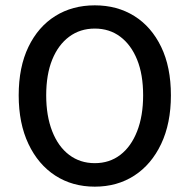

<svg xmlns="http://www.w3.org/2000/svg" viewBox="-20 -687 709 719"><path d="M335 12Q251 12 187 -29.5Q123 -71 86.5 -148Q50 -225 50 -330Q50 -436 86.5 -511.5Q123 -587 187 -627Q251 -667 335 -667Q419 -667 483 -627Q547 -587 583.5 -511.5Q620 -436 620 -330Q620 -225 583.5 -148Q547 -71 483 -29.5Q419 12 335 12ZM335 -76Q390 -76 430.5 -107Q471 -138 493.5 -195.5Q516 -253 516 -330Q516 -408 493.5 -463.5Q471 -519 430.5 -549.5Q390 -580 335 -580Q280 -580 239 -549.5Q198 -519 175.5 -463.5Q153 -408 153 -330Q153 -253 175.5 -195.5Q198 -138 239 -107Q280 -76 335 -76Z"/></svg>

Font: Source Sans 3 Medium
Style: Regular
Weight: 500
Designer: Paul D. Hunt
Foundry: Adobe
Version: Version 3.052;hotconv 1.1.0;makeotfexe 2.6.0